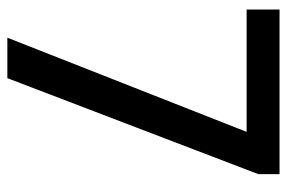

<svg xmlns="http://www.w3.org/2000/svg" viewBox="-149 -631 780 522"><g transform="rotate(90 241.0 -370.0)"><path d="M82.5 0 338.5 -650.5H6V-740H453.5V-682.5L192.5 0Z"/></g></svg>

Font: Encode Sans Md
Style: Regular
Weight: 500
Designer: Multiple Designers
Foundry: Impallari Type
Version: Version 3.002; ttfautohint (v1.8.3) -l 8 -r 50 -G 200 -x 14 